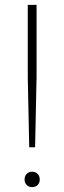

<svg xmlns="http://www.w3.org/2000/svg" viewBox="-20 -760 263 785"><path d="M99.5 -158 93.5 -445V-740H129.5V-445L123.5 -158ZM111.5 5Q98 5 89.2 -3.5Q80.5 -12 80.5 -26Q80.5 -40.5 89.2 -49.2Q98 -58 111.5 -58Q125 -58 133.8 -49.2Q142.5 -40.5 142.5 -26Q142.5 -12 133.8 -3.5Q125 5 111.5 5Z"/></svg>

Font: Encode Sans Condensed Thin Thin
Style: Regular
Weight: 250
Version: Version 3.002